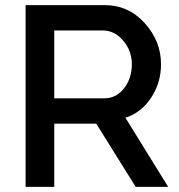

<svg xmlns="http://www.w3.org/2000/svg" viewBox="-20 -730 701 750"><path d="M192 0H80V-710H389Q482 -710 545.5 -639.5Q609 -569 609 -479Q609 -407 570.5 -348.5Q532 -290 470 -270L637 0H510L356 -247H192ZM192 -611V-346H388Q434 -346 464.5 -385Q495 -424 495 -479Q495 -532 461 -571.5Q427 -611 382 -611Z"/></svg>

Font: Raleway
Style: Regular
Weight: 600
Designer: Matt McInerney, Pablo Impallari, Rodrigo Fuenzalida
Foundry: Matt McInerney, Pablo Impallari, Rodrigo Fuenzalida
Version: Version 1.000;PS 001.001;hotconv 1.0.56; ttfautohint (v1.5)